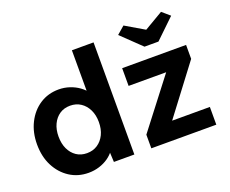

<svg xmlns="http://www.w3.org/2000/svg" viewBox="-124 -978 1425 1191"><g transform="rotate(-20 588.0 -382.5)"><path d="M32 -265Q32 -344 63.5 -406.5Q95 -469 149.5 -504.5Q204 -540 274 -540Q311 -540 345.5 -528.5Q380 -517 407.5 -497Q435 -477 452 -452.5Q469 -428 471 -402L435 -395V-740H578V0H443L437 -122L465 -119Q463 -94 447 -71Q431 -48 404.5 -29.5Q378 -11 344.5 -0.5Q311 10 274 10Q204 10 149.5 -25.5Q95 -61 63.5 -122.5Q32 -184 32 -265ZM440 -265Q440 -311 423 -346Q406 -381 376 -401Q346 -421 306 -421Q266 -421 236.5 -401Q207 -381 190.5 -346Q174 -311 174 -265Q174 -218 190.5 -183Q207 -148 236.5 -128Q266 -108 306 -108Q346 -108 376 -128Q406 -148 423 -183Q440 -218 440 -265ZM690 0V-90L938 -412H690V-529H1112V-437L870 -117H1119V0ZM866 -607 737 -731 788 -775 912 -702 1036 -775 1087 -731 958 -607Z"/></g></svg>

Font: Our Lexend SemiBold
Style: Regular
Weight: 600
Designer: Bonnie Shaver-Troup, Thomas Jockin
Foundry: Lexend
Version: Version 1.007